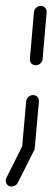

<svg xmlns="http://www.w3.org/2000/svg" viewBox="-38 -539 183 670"><path d="M59.3 0Q53.3 0 48.3 -3Q43.3 -5.9 40.9 -11.1Q38.5 -16.3 38.9 -22.2L53.3 -185.2Q53.7 -191.1 57.2 -196.3Q60.7 -201.5 66.1 -204.4Q71.5 -207.4 77.4 -207.4Q83.3 -207.4 88.3 -204.4Q93.3 -201.5 95.7 -196.3Q98.1 -191.1 97.8 -185.2L83.3 -22.2Q83 -16.3 79.4 -11.1Q75.9 -5.9 70.6 -3Q65.2 0 59.3 0ZM86.3 -311.1Q80.4 -311.1 75.6 -314.1Q70.7 -317 68.3 -322.2Q65.9 -327.4 66.3 -333.3L80.4 -496.3Q80.7 -502.2 84.3 -507.4Q87.8 -512.6 93.1 -515.6Q98.5 -518.5 104.4 -518.5Q110.4 -518.5 115.4 -515.6Q120.4 -512.6 122.8 -507.4Q125.2 -502.2 124.8 -496.3L110.7 -333.3Q110.4 -327.4 106.9 -322.2Q103.3 -317 97.8 -314.1Q92.2 -311.1 86.3 -311.1ZM-15.2 80.7 41.1 -31.5Q44.4 -37.4 50.2 -40.9Q55.9 -44.4 62.6 -44.4Q71.5 -44.4 76.7 -39.3Q81.9 -34.1 82.8 -26.7Q83.7 -19.3 80.4 -13.3L24.1 98.9Q20.7 104.8 15 108.3Q9.3 111.9 2.6 111.9Q-6.3 111.9 -11.5 106.7Q-16.7 101.5 -17.6 94.1Q-18.5 86.7 -15.2 80.7Z"/></svg>

Font: 26F Galaxy Sans Oblique
Style: Regular
Weight: 400
Italic angle: -5°
Designer: C₂₉H₂₅N₃O₅
Version: Version 1.200;FEAKit 1.0